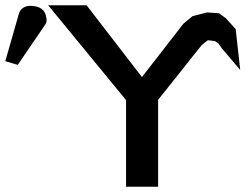

<svg xmlns="http://www.w3.org/2000/svg" viewBox="-35 -705 940 725"><path d="M501 -414 658 -616 692 -644 747 -658 792 -655 818 -636 855 -595 872 -441 803 -522 789 -542Q786 -544 783 -545.5Q780 -547 777 -550L750 -553Q743 -548 738 -544Q733 -540 727 -535Q684 -482 645 -432L562 -328V0H441V-327L147 -685H292ZM36 -652Q44 -681 78 -683Q135 -683 140 -637Q141 -634 141 -630Q141 -628 140.5 -623.5Q140 -619 137 -614L32 -460L-15 -474Z"/></svg>

Font: New Athena Unicode
Style: Bold
Weight: 700
Designer: J. Rusten 1997; rev. by R. Hancock 2001, 2002, rev. by D. Mastronarde 2002-2021
Foundry: Society for Classical Studies (formerly American Philological Association)
Version: Version 5.008